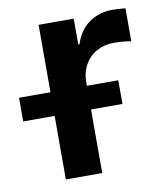

<svg xmlns="http://www.w3.org/2000/svg" viewBox="-113 -598 563 655"><g transform="rotate(-10 168.5 -271.0)"><path d="M63 0V-535.6H184.6V-446.3H189Q203.6 -492.7 238.3 -517.6Q272.9 -542.5 320.8 -542.5Q332 -542.5 344.2 -541.5Q356.4 -540.5 364.7 -539.6V-425.3Q357.4 -427.2 340.1 -429Q322.8 -430.7 305.7 -430.7Q272.5 -430.7 245.8 -416.3Q219.2 -401.9 204.1 -375Q189 -348.1 189 -311.5V0ZM-45.9 -220.2V-302.2H297.9V-220.2Z"/></g></svg>

Font: Inter 20pt SemiBold
Style: Regular
Weight: 600
Version: Version 4.001;git-66647c0bb